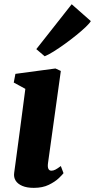

<svg xmlns="http://www.w3.org/2000/svg" viewBox="-20 -898 459 928"><path d="M143.5 10Q110 10 87.8 0.5Q65.5 -9 55.5 -25.2Q45.5 -41.5 48.5 -62.5Q51.5 -85.5 55.8 -116.2Q60 -147 65 -184.8Q70 -222.5 76 -267Q82 -311.5 88.5 -362Q95 -412.5 102.5 -468.5L46.5 -499L54.5 -541L248 -567L274 -555L212 -109.5Q209.5 -91.5 213.8 -82.2Q218 -73 228.5 -73Q237.5 -73 247.5 -78Q257.5 -83 274 -95.5L287 -61Q281.5 -53.5 263.8 -36.5Q246 -19.5 216 -4.8Q186 10 143.5 10ZM155.5 -660.5 326.5 -877.5 419 -796Q413.5 -786 394.8 -768Q376 -750 349.5 -728.5Q323 -707 294.2 -686.2Q265.5 -665.5 239.5 -649.2Q213.5 -633 196 -626Z"/></svg>

Font: Merriweather 20pt Black
Style: Italic
Weight: 900
Italic angle: -7.8°
Version: Version 2.101